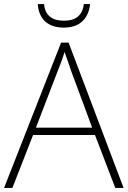

<svg xmlns="http://www.w3.org/2000/svg" viewBox="-20 -926 630 946"><path d="M548 0 448 -261H143L41 0H0L281 -716H318L589 0ZM330 -578Q325 -595 316 -619.5Q307 -644 298 -670Q291 -646 282 -621.5Q273 -597 265 -578L157 -297H434ZM424 -906Q418 -851 385 -820.5Q352 -790 294 -790Q236 -790 203 -820Q170 -850 166 -906H197Q205 -824 295 -824Q341 -824 365 -845.5Q389 -867 393 -906Z"/></svg>

Font: Noto Sans Bengali ExtraLight
Style: Regular
Weight: 200
Designer: Jelle Bosma - Monotype Design Team
Foundry: Monotype Imaging Inc.
Version: Version 2.003; ttfautohint (v1.8.4.7-5d5b)